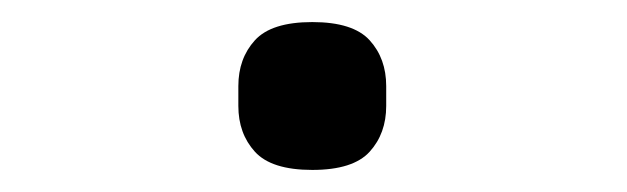

<svg xmlns="http://www.w3.org/2000/svg" viewBox="-20 -382 568 174"><path d="M263 -228Q226 -228 211 -244.5Q196 -261 196 -286V-304Q196 -329 211 -345.5Q226 -362 263 -362Q300 -362 315 -345.5Q330 -329 330 -304V-286Q330 -261 315 -244.5Q300 -228 263 -228Z"/></svg>

Font: PlemolJP
Style: Regular
Weight: 400
Monospace: yes
Version: v2.0.4; ttfautohint (v1.8.4.7-5d5b-dirty) -l 6 -r 45 -G 200 